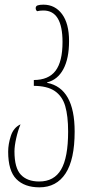

<svg xmlns="http://www.w3.org/2000/svg" viewBox="-20 -563 373 823"><path d="M15 87Q15 55 26.5 19.5Q38 -16 68 -30Q57 -4 49.5 29.5Q42 63 42 86Q42 157 69.5 186Q97 215 148 215Q212 215 242 163.5Q272 112 272 1Q272 -66 259.5 -108.5Q247 -151 214.5 -173Q182 -195 123 -195H125V-220H124Q188 -220 218 -259.5Q248 -299 248 -383Q248 -518 166 -518Q151 -518 139 -515Q133 -520 133 -528Q133 -537 141.5 -540Q150 -543 166 -543Q216 -543 246 -502.5Q276 -462 276 -387Q276 -312 251.5 -266.5Q227 -221 182 -210V-208Q300 -185 300 1Q300 121 261 180.5Q222 240 149 240Q85 240 50 204.5Q15 169 15 87Z"/></svg>

Font: Noto Serif Georgian Thin Cond
Style: Regular
Weight: 250
Width: 3
Designer: Monotype Design team
Foundry: Monotype Imaging Inc.
Version: Version 1.000